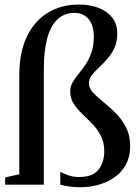

<svg xmlns="http://www.w3.org/2000/svg" viewBox="-20 -796 590 826"><path d="M325 9.5Q299 9.5 275.5 5.8Q252 2 239.5 -1.5V-56.5Q255 -49 274.5 -41.8Q294 -34.5 321 -34.5Q379 -34.5 403.8 -66.2Q428.5 -98 428.5 -145Q428.5 -183.5 413.8 -212Q399 -240.5 377.2 -263Q355.5 -285.5 333.5 -306.2Q311.5 -327 296.8 -350.2Q282 -373.5 282 -403.5Q282 -423.5 292.2 -441.2Q302.5 -459 317.5 -477.5Q332.5 -496 347.8 -518.2Q363 -540.5 373.2 -569.5Q383.5 -598.5 383.5 -638Q383.5 -688 360.8 -714.2Q338 -740.5 301.5 -740.5Q255.5 -740.5 226 -711.5Q196.5 -682.5 182.5 -628.8Q168.5 -575 168.5 -500V-1.5H2V-32.5L63 -46.5V-473Q63 -569.5 95 -637.2Q127 -705 185 -740.8Q243 -776.5 320.5 -776.5Q367 -776.5 404.2 -762Q441.5 -747.5 463 -719.8Q484.5 -692 484.5 -651.5Q484.5 -616 472.2 -589.8Q460 -563.5 442 -543Q424 -522.5 405.8 -505.5Q387.5 -488.5 375 -472.5Q362.5 -456.5 362.5 -437.5Q362.5 -417 380.5 -397.5Q398.5 -378 425 -357Q451.5 -336 477.8 -309.5Q504 -283 522 -248.2Q540 -213.5 540 -166.5Q540 -123.5 523 -90.5Q506 -57.5 476 -35.5Q446 -13.5 407.2 -2Q368.5 9.5 325 9.5Z"/></svg>

Font: Merriweather 96pt Medium
Style: Regular
Weight: 500
Version: Version 2.100